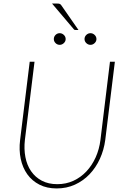

<svg xmlns="http://www.w3.org/2000/svg" viewBox="-20 -1050 712 1079"><path d="M86 0ZM302 -15Q351.5 -15 393 -34.2Q434.5 -53.5 466 -87.2Q497.5 -121 517.8 -166.2Q538 -211.5 544.5 -263.5L598 -703H625.5L571.5 -263.5Q564 -207 541.2 -157.2Q518.5 -107.5 483 -70.5Q447.5 -33.5 400.8 -12.2Q354 9 298.5 9Q243.5 9 201.8 -12.2Q160 -33.5 133.5 -70.5Q107 -107.5 96.5 -157.2Q86 -207 93 -263.5L147 -703H174L120 -264.5Q114 -212.5 122.8 -167Q131.5 -121.5 154.8 -87.8Q178 -54 215 -34.5Q252 -15 302 -15ZM302 -1030Q311 -1030 315.5 -1028.2Q320 -1026.5 324 -1021L421 -881.5H405.5Q402 -881.5 399.2 -882.2Q396.5 -883 394.5 -886L272.5 -1030ZM349 -830.5Q349 -817.5 338.8 -807.8Q328.5 -798 315.5 -798Q302 -798 292.2 -807.8Q282.5 -817.5 282.5 -830.5Q282.5 -844 292.2 -853.8Q302 -863.5 315.5 -863.5Q328.5 -863.5 338.8 -853.8Q349 -844 349 -830.5ZM522 -830.5Q522 -817.5 511.8 -807.8Q501.5 -798 488.5 -798Q475 -798 465 -807.8Q455 -817.5 455 -830.5Q455 -844 465 -853.8Q475 -863.5 488.5 -863.5Q501.5 -863.5 511.8 -853.8Q522 -844 522 -830.5Z"/></svg>

Font: Lato Thin
Style: Italic
Weight: 200
Italic angle: -7°
Designer: Lukasz Dziedzic
Foundry: tyPoland Lukasz Dziedzic
Version: Version 2.007; 2014-02-27